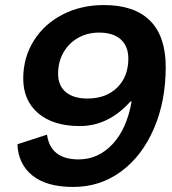

<svg xmlns="http://www.w3.org/2000/svg" viewBox="-20 -730 681 760"><path d="M49 -159 166 -197Q180 -99 291 -99Q369 -99 425.5 -159.5Q482 -220 501 -328H496Q409 -231 296 -231Q191 -231 131.5 -281.5Q72 -332 72 -419Q72 -502 113.5 -568.5Q155 -635 228 -672.5Q301 -710 391 -710Q512 -710 574 -648Q636 -586 636 -465Q636 -329 589 -220.5Q542 -112 459 -51Q376 10 270 10Q164 10 108 -35.5Q52 -81 49 -159ZM488 -498Q488 -547 458 -574Q428 -601 372 -601Q326 -601 289 -580Q252 -559 231 -522Q210 -485 210 -438Q210 -391 240.5 -365.5Q271 -340 326 -340Q400 -340 444 -383.5Q488 -427 488 -498Z"/></svg>

Font: Niramit
Style: Bold Italic
Weight: 700
Italic angle: -10°
Designer: Katatrad Aksorn Co.,Ltd.
Foundry: Cadson Demak Co.,Ltd.
Version: Version 1.001; ttfautohint (v1.6)